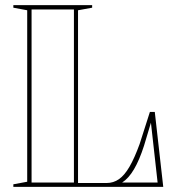

<svg xmlns="http://www.w3.org/2000/svg" viewBox="-20 -728 678 748"><path d="M32 0V-10L86 -20V-688L32 -698V-708H339V-698L284 -688V-15H395Q422 -15 443.5 -30Q465 -45 484.5 -78.5Q504 -112 524 -167L564 -292H583L616 0ZM103 -17H268V-691H103ZM594 -17 568 -250 541 -160Q523 -104 502 -68.5Q481 -33 456 -17Z"/></svg>

Font: Kalnia Glaze Thin SemiBold
Style: Regular
Weight: 600
Version: Version 1.110